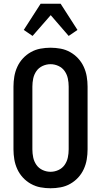

<svg xmlns="http://www.w3.org/2000/svg" viewBox="-20 -998 540 1026"><path d="M250 8Q223 8 196 3Q169 -2 145 -15.5Q121 -29 102.5 -49Q84 -69 72.5 -94Q61 -119 56.5 -146Q52 -173 52 -200V-535Q52 -562 56.5 -589Q61 -616 72.5 -641Q84 -666 102.5 -686Q121 -706 145 -719.5Q169 -733 196 -738Q223 -743 250 -743Q277 -743 304 -738Q331 -733 355 -719.5Q379 -706 397.5 -686Q416 -666 427.5 -641Q439 -616 443.5 -589Q448 -562 448 -535V-200Q448 -173 443.5 -146Q439 -119 427.5 -94Q416 -69 397.5 -49Q379 -29 355 -15.5Q331 -2 304 3Q277 8 250 8ZM250 -80Q272 -80 292.5 -89.5Q313 -99 325.5 -117Q338 -135 342.5 -156.5Q347 -178 347 -200V-535Q347 -557 342.5 -578.5Q338 -600 325.5 -618Q313 -636 292.5 -645.5Q272 -655 250 -655Q228 -655 207.5 -645.5Q187 -636 174.5 -618Q162 -600 157.5 -578.5Q153 -557 153 -535V-200Q153 -178 157.5 -156.5Q162 -135 174.5 -117Q187 -99 207.5 -89.5Q228 -80 250 -80ZM154 -806 107 -838 197 -978H304L394 -838L347 -806L251 -917Z"/></svg>

Font: Iosevka Custom Semibold
Style: Regular
Weight: 600
Designer: Belleve Invis
Foundry: Belleve Invis
Version: Version 27.0.2; ttfautohint (v1.8.4)